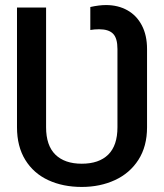

<svg xmlns="http://www.w3.org/2000/svg" viewBox="-20 -737 654 767"><path d="M47.9 -228.5V-707H164.1V-228.5Q164.1 -155.8 201.2 -119.4Q238.3 -83 306.6 -83Q375.5 -83 412.4 -119.4Q449.2 -155.8 449.2 -228.5V-541Q449.2 -584.5 431.6 -602.3Q414.1 -620.1 376 -620.1Q356.9 -620.1 340.8 -617.2V-709Q376 -716.8 403.3 -716.8Q451.7 -716.8 488.8 -696Q525.9 -675.3 546.6 -635.7Q567.4 -596.2 567.4 -541V-228.5Q567.4 -152.3 533 -98.6Q498.5 -44.9 439.2 -17.6Q379.9 9.8 306.6 9.8Q231.4 9.8 172.9 -17.3Q114.3 -44.4 81.1 -98.1Q47.9 -151.9 47.9 -228.5Z"/></svg>

Font: Pretendard Std Medium
Style: Regular
Weight: 500
Designer: Base glyphs from Inter by Rasmus Andersson; Hangeul glyphs from Noto Sans CJK(Source Han Sans) by Jang Soo-young and Kan
Foundry: Kil Hyung-jin
Version: Version 1.309